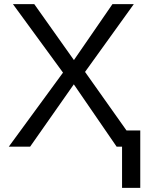

<svg xmlns="http://www.w3.org/2000/svg" viewBox="-20 -708 707 927"><path d="M336.4 -300.8 125.5 0H22.5L284.2 -357.4L42.5 -688H145.5L336.9 -418L522.9 -688H626L390.6 -360.8L590.8 -78.1H657.2V199.2H569.3V0H543Z"/></svg>

Font: Liberation Sans
Style: Regular
Weight: 400
Designer: Steve Matteson
Foundry: Ascender Corporation
Version: Version 2.00.1